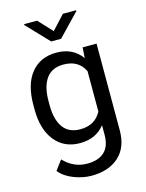

<svg xmlns="http://www.w3.org/2000/svg" viewBox="-138 -829 849 1120"><g transform="rotate(-15 286.0 -269.0)"><path d="M257.3 7.8Q161.6 7.8 106.2 -61.5Q50.8 -130.9 50.8 -251.5V-277.3Q50.8 -402.3 106 -470.2Q161.1 -538.1 258.8 -538.1Q357.9 -538.1 411.1 -464.4L415.5 -528.3H499.5V-4.4Q499.5 98.6 438.2 153.8Q377 209 272.5 209Q221.7 209 167 188Q112.3 167 81.5 128.9L125 70.8Q185.1 134.3 267.1 134.3Q335 134.3 371.1 100.3Q407.2 66.4 407.2 -2V-60.1Q354 7.8 257.3 7.8ZM280.8 -460.4Q210.9 -460.4 176.5 -412.4Q142.1 -364.3 142.1 -277.3V-251.5Q142.1 -165.5 176.3 -117.7Q210.4 -69.8 279.8 -69.8Q368.7 -69.8 407.2 -142.6V-386.7Q371.6 -460.4 280.8 -460.4ZM120.6 -741.7V-747.1H199.2L277.3 -663.1L355 -747.1H434.6V-741.7L307.1 -608.9H247.1Z"/></g></svg>

Font: Bert Sans Medium
Style: Regular
Weight: 500
Designer: Christian Robertson, Adam Twardoch, & Cristiano Sobral
Foundry: Google
Version: Version 12.135;January 10, 2020;FontCreator 12.0.0.2547 64-b